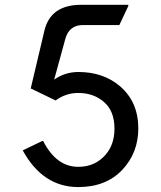

<svg xmlns="http://www.w3.org/2000/svg" viewBox="-20 -757 660 787"><path d="M73.2 -140.6 152.3 -178.7H157.2Q210.9 -73.2 300.8 -73.2Q369.6 -73.2 412.6 -122.6Q449.2 -164.6 449.2 -229.5Q449.2 -302.2 406.2 -338.9Q363.8 -376 300.3 -376Q250 -376 208 -345.2L106 -394.5L162.1 -631.8Q187.5 -737.3 312.5 -737.3H505.9V-732.4L469.2 -654.3H319.8Q263.2 -654.3 247.6 -597.2L202.1 -430.7Q246.6 -461.9 301.3 -461.9Q403.8 -461.9 472.2 -403.3Q546.9 -338.9 546.9 -230.5Q546.9 -130.9 481.4 -61Q414.6 9.8 300.8 9.8Q155.3 9.8 73.2 -140.6Z"/></svg>

Font: Nova Oval
Style: Book
Weight: 400
Version: Version 2.000